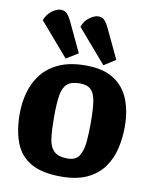

<svg xmlns="http://www.w3.org/2000/svg" viewBox="-85 -812 712 893"><g transform="rotate(10 270.5 -366.0)"><path d="M191 -528 55 -686Q67 -716 89.5 -732Q112 -748 130 -748Q150 -748 161 -735Q172 -722 180 -705L247 -563ZM369 -528 233 -686Q244 -716 267 -732Q290 -748 307 -748Q327 -748 338 -735Q349 -722 357 -705L424 -563ZM264 16Q174 16 121.5 -14.5Q69 -45 47 -102.5Q25 -160 25 -240Q25 -291 38.5 -340Q52 -389 82.5 -428Q113 -467 164 -490Q215 -513 289 -513Q372 -513 422 -481Q472 -449 494.5 -392.5Q517 -336 517 -263Q517 -211 505.5 -161Q494 -111 465.5 -71Q437 -31 388 -7.5Q339 16 264 16ZM280 -72Q319 -72 335 -98Q351 -124 354.5 -165.5Q358 -207 358 -252Q358 -315 352.5 -353Q347 -391 329.5 -408.5Q312 -426 276 -426Q236 -426 216.5 -408.5Q197 -391 191 -353Q185 -315 185 -252Q185 -192 190 -152Q195 -112 215.5 -92Q236 -72 280 -72Z"/></g></svg>

Font: Faustina Light ExtraBold
Style: Regular
Weight: 800
Version: Version 1.200